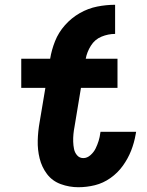

<svg xmlns="http://www.w3.org/2000/svg" viewBox="-20 -776 616 804"><path d="M308 8Q343 8 377.5 -0.5Q412 -9 442.5 -30.5Q473 -52 494.5 -82Q516 -112 529 -145Q542 -178 548 -213Q549 -218 550 -224H401L400 -219Q398 -202 393 -186Q388 -170 380.5 -154.5Q373 -139 359 -126.5Q345 -114 329 -114Q313 -114 303 -125.5Q293 -137 290 -152Q287 -167 286.5 -182.5Q286 -198 287.5 -214Q289 -230 292 -245L319 -408H472V-530H339Q344 -558 360.5 -584.5Q377 -611 405 -622.5Q433 -634 462 -634V-756Q425 -756 387 -748.5Q349 -741 314 -721Q279 -701 252 -670.5Q225 -640 210.5 -603.5Q196 -567 190 -530H69V-408H170L146 -265Q139 -226 138 -187.5Q137 -149 146 -112.5Q155 -76 177 -47Q199 -18 234.5 -5Q270 8 308 8Z"/></svg>

Font: Iosevka Sparkle Heavy Oblique
Style: Regular
Weight: 900
Italic angle: -9°
Designer: Belleve Invis
Foundry: Belleve Invis
Version: Version 4.5.0; ttfautohint (v1.8.3)